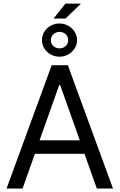

<svg xmlns="http://www.w3.org/2000/svg" viewBox="-20 -1081 686 1101"><path d="M17.6 0 276.4 -707H369.1L627.9 0H535.2L464.4 -199.2H180.2L109.4 0ZM437.5 -276.4 325.2 -592.8H319.3L207 -276.4ZM355.5 -1060.5H444.3L355.5 -974.6H287.1ZM220.7 -850.6Q220.7 -877 234.1 -898.9Q247.6 -920.9 270.8 -933.6Q293.9 -946.3 321.3 -946.3Q348.1 -946.3 371.3 -933.3Q394.5 -920.4 408.2 -898.4Q421.9 -876.5 421.9 -850.6Q421.9 -825.2 408.2 -803.5Q394.5 -781.7 371.3 -768.8Q348.1 -755.9 321.3 -755.9Q293.9 -755.9 270.8 -768.8Q247.6 -781.7 234.1 -803.5Q220.7 -825.2 220.7 -850.6ZM371.1 -850.6Q371.1 -870.6 357.2 -884.3Q343.3 -897.9 321.3 -898.4Q300.3 -897.9 285.9 -884.3Q271.5 -870.6 271.5 -850.6Q271.5 -830.6 285.6 -817.1Q299.8 -803.7 321.3 -803.7Q342.8 -803.7 356.9 -817.1Q371.1 -830.6 371.1 -850.6Z"/></svg>

Font: Pretendard Std
Style: Regular
Weight: 400
Designer: Base glyphs from Inter by Rasmus Andersson; Hangeul glyphs from Noto Sans CJK(Source Han Sans) by Jang Soo-young and Kan
Foundry: Kil Hyung-jin
Version: Version 1.309